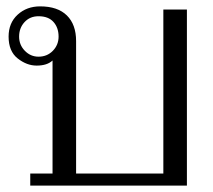

<svg xmlns="http://www.w3.org/2000/svg" viewBox="-20 -583 670 603"><path d="M106 -563Q161 -563 190 -534.5Q219 -506 219 -454V-38H493V-553H567V0H75V-38H145V-393Q128 -377 95 -377Q64 -377 35.5 -399.5Q7 -422 7 -468Q7 -511 35.5 -537Q64 -563 106 -563ZM101 -405Q128 -405 146 -423.5Q164 -442 164 -468Q164 -496 148 -514Q132 -532 101 -532Q74 -532 57 -513.5Q40 -495 40 -468Q40 -442 58 -423.5Q76 -405 101 -405Z"/></svg>

Font: Taviraj Light
Style: Regular
Weight: 300
Designer: Katatrad Team
Foundry: CadsonDemak
Version: Version 1.001